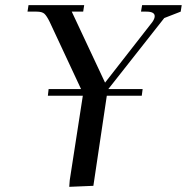

<svg xmlns="http://www.w3.org/2000/svg" viewBox="-20 -722 726 746"><path d="M86.9 -676.8 90.8 -702.1H307.1L303.2 -676.8H258.8L388.2 -400.9L571.8 -636.2Q581.1 -649.4 581.1 -659.2Q581.1 -676.8 548.8 -676.8H527.8L532.2 -702.1H686L682.1 -676.8L618.2 -651.9L400.9 -376H534.2L530.8 -350.1H395L342.8 0L249 3.9L251 -22L301.8 -350.1H166L168.9 -376H294.9L172.9 -637.2Q161.6 -660.2 152.6 -668.5Q143.6 -676.8 122.1 -676.8Z"/></svg>

Font: Dihjauti S
Style: Bold Italic
Weight: 700
Italic angle: -9°
Designer: T. Christopher White
Version: Version 3.0.0